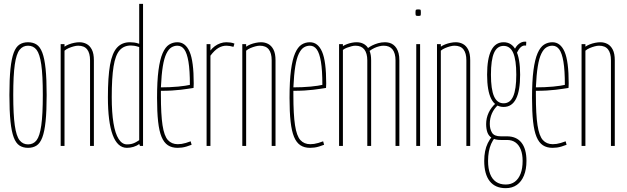

<svg xmlns="http://www.w3.org/2000/svg" viewBox="-20 -760 3266 1000"><path d="M29 -265Q29 -348 34.5 -401.5Q40 -455 51.5 -485.5Q63 -516 81.5 -528Q100 -540 126 -540Q152 -540 170.5 -528Q189 -516 200.5 -485.5Q212 -455 217.5 -401.5Q223 -348 223 -265Q223 -182 217.5 -128.5Q212 -75 200.5 -44.5Q189 -14 170.5 -2Q152 10 126 10Q100 10 81.5 -2Q63 -14 51.5 -44.5Q40 -75 34.5 -128.5Q29 -182 29 -265ZM49 -265Q49 -163 57 -107Q65 -51 82 -29.5Q99 -8 126 -8Q154 -8 170.5 -29.5Q187 -51 195 -107Q203 -163 203 -265Q203 -368 195 -423.5Q187 -479 170.5 -500.5Q154 -522 126 -522Q99 -522 82 -500.5Q65 -479 57 -423.5Q49 -368 49 -265Z M296 0V-530H316V-517Q326 -524 339 -529Q352 -534 366.5 -537Q381 -540 394 -540Q414 -540 431 -531Q448 -522 458.5 -501.5Q469 -481 469 -446V0H449V-446Q449 -483 434 -502.5Q419 -522 387 -522Q377 -522 364 -518.5Q351 -515 338 -509.5Q325 -504 316 -496V0Z M709 0 705 -10Q692 0 675 5Q658 10 641 10Q592 10 567 -57Q542 -124 542 -254Q542 -359 553 -421.5Q564 -484 589.5 -512Q615 -540 657 -540Q668 -540 679.5 -538.5Q691 -537 705 -532V-740H725V0ZM705 -30V-515Q689 -520 680 -521.5Q671 -523 662 -523Q625 -523 603 -498Q581 -473 571.5 -414Q562 -355 562 -254Q562 -174 571 -119Q580 -64 598 -36Q616 -8 641 -8Q653 -8 663 -10Q673 -12 683 -17Q693 -22 705 -30Z M905 10Q875 10 854.5 -3.5Q834 -17 821.5 -47Q809 -77 803.5 -127Q798 -177 798 -250Q798 -338 805.5 -394.5Q813 -451 827 -483Q841 -515 860.5 -527.5Q880 -540 904 -540Q946 -540 967.5 -490.5Q989 -441 989 -325Q989 -321 988.5 -312.5Q988 -304 988 -302Q975 -300 958.5 -297.5Q942 -295 921.5 -292.5Q901 -290 875 -288.5Q849 -287 818 -287Q818 -282 818 -276Q818 -270 818 -265Q818 -164 826.5 -108Q835 -52 854.5 -30.5Q874 -9 906 -9Q916 -9 926 -10.5Q936 -12 948 -15.5Q960 -19 973 -24L978 -6Q965 -1 952 3Q939 7 927.5 8.5Q916 10 905 10ZM818 -305Q840 -305 863.5 -306Q887 -307 908 -309Q929 -311 945 -313.5Q961 -316 969 -318Q969 -394 961.5 -438.5Q954 -483 940 -502.5Q926 -522 904 -522Q887 -522 872.5 -513Q858 -504 846.5 -480.5Q835 -457 828 -414.5Q821 -372 818 -305Z M1076 -530V-497Q1086 -510 1099 -519.5Q1112 -529 1127.5 -534.5Q1143 -540 1159 -540Q1170 -540 1180.5 -538.5Q1191 -537 1201 -533L1196 -516Q1186 -519 1177 -520.5Q1168 -522 1159 -522Q1137 -522 1117 -510Q1097 -498 1076 -470V0H1056V-530Z M1242 0V-530H1262V-517Q1272 -524 1285 -529Q1298 -534 1312.5 -537Q1327 -540 1340 -540Q1360 -540 1377 -531Q1394 -522 1404.5 -501.5Q1415 -481 1415 -446V0H1395V-446Q1395 -483 1380 -502.5Q1365 -522 1333 -522Q1323 -522 1310 -518.5Q1297 -515 1284 -509.5Q1271 -504 1262 -496V0Z M1595 10Q1565 10 1544.5 -3.5Q1524 -17 1511.5 -47Q1499 -77 1493.5 -127Q1488 -177 1488 -250Q1488 -338 1495.5 -394.5Q1503 -451 1517 -483Q1531 -515 1550.5 -527.5Q1570 -540 1594 -540Q1636 -540 1657.5 -490.5Q1679 -441 1679 -325Q1679 -321 1678.5 -312.5Q1678 -304 1678 -302Q1665 -300 1648.5 -297.5Q1632 -295 1611.5 -292.5Q1591 -290 1565 -288.5Q1539 -287 1508 -287Q1508 -282 1508 -276Q1508 -270 1508 -265Q1508 -164 1516.5 -108Q1525 -52 1544.5 -30.5Q1564 -9 1596 -9Q1606 -9 1616 -10.5Q1626 -12 1638 -15.5Q1650 -19 1663 -24L1668 -6Q1655 -1 1642 3Q1629 7 1617.5 8.5Q1606 10 1595 10ZM1508 -305Q1530 -305 1553.5 -306Q1577 -307 1598 -309Q1619 -311 1635 -313.5Q1651 -316 1659 -318Q1659 -394 1651.5 -438.5Q1644 -483 1630 -502.5Q1616 -522 1594 -522Q1577 -522 1562.5 -513Q1548 -504 1536.5 -480.5Q1525 -457 1518 -414.5Q1511 -372 1508 -305Z M1746 0V-530H1766V-520Q1776 -526 1788 -530.5Q1800 -535 1813 -537.5Q1826 -540 1838 -540Q1850 -540 1860.5 -537Q1871 -534 1880.5 -527.5Q1890 -521 1897 -510Q1906 -517 1919 -523.5Q1932 -530 1949 -535Q1966 -540 1985 -540Q1997 -540 2008 -537Q2019 -534 2028.5 -527Q2038 -520 2045 -509Q2052 -498 2056 -482.5Q2060 -467 2060 -446V0H2040V-446Q2040 -464 2036 -478.5Q2032 -493 2024.5 -502.5Q2017 -512 2005.5 -517Q1994 -522 1978 -522Q1968 -522 1955.5 -519Q1943 -516 1930 -510Q1917 -504 1905 -495Q1909 -485 1911 -473Q1913 -461 1913 -446V0H1893V-446Q1893 -464 1889 -478.5Q1885 -493 1877.5 -502.5Q1870 -512 1858.5 -517Q1847 -522 1831 -522Q1822 -522 1810.5 -519Q1799 -516 1787 -511.5Q1775 -507 1766 -500V0Z M2158 -677Q2148 -677 2146 -679.5Q2144 -682 2144 -694Q2144 -706 2146 -708.5Q2148 -711 2158 -711Q2169 -711 2170.5 -708.5Q2172 -706 2172 -694Q2172 -682 2170.5 -679.5Q2169 -677 2158 -677ZM2148 0V-530H2168V0Z M2256 0V-530H2276V-517Q2286 -524 2299 -529Q2312 -534 2326.5 -537Q2341 -540 2354 -540Q2374 -540 2391 -531Q2408 -522 2418.5 -501.5Q2429 -481 2429 -446V0H2409V-446Q2409 -483 2394 -502.5Q2379 -522 2347 -522Q2337 -522 2324 -518.5Q2311 -515 2298 -509.5Q2285 -504 2276 -496V0Z M2614 220Q2559 220 2530.5 183.5Q2502 147 2502 78Q2502 51 2506.5 28Q2511 5 2520.5 -14.5Q2530 -34 2545 -52L2559 -45Q2546 -29 2538 -10.5Q2530 8 2526 30Q2522 52 2522 78Q2522 118 2532.5 145.5Q2543 173 2563.5 187Q2584 201 2614 201Q2642 201 2661.5 186.5Q2681 172 2691.5 144.5Q2702 117 2702 78Q2702 44 2692.5 19.5Q2683 -5 2665 -18Q2647 -31 2621 -31H2588Q2559 -31 2542 -41.5Q2525 -52 2518.5 -70.5Q2512 -89 2512 -114Q2512 -145 2525 -173Q2538 -201 2563 -223L2574 -213Q2553 -194 2542 -169Q2531 -144 2531 -115Q2531 -88 2542.5 -69Q2554 -50 2588 -50H2620Q2670 -50 2696 -17Q2722 16 2722 78Q2722 122 2709 154Q2696 186 2672 203Q2648 220 2614 220ZM2603 -203Q2560 -203 2538.5 -245Q2517 -287 2517 -371Q2517 -455 2538.5 -497.5Q2560 -540 2603 -540Q2646 -540 2667.5 -497.5Q2689 -455 2689 -371Q2689 -287 2667.5 -245Q2646 -203 2603 -203ZM2603 -222Q2637 -222 2653 -258.5Q2669 -295 2669 -371Q2669 -448 2653 -484.5Q2637 -521 2603 -521Q2569 -521 2553 -484.5Q2537 -448 2537 -371Q2537 -295 2553 -258.5Q2569 -222 2603 -222ZM2669 -479 2659 -499Q2667 -519 2682 -531Q2697 -543 2713 -543Q2718 -543 2719 -543Q2720 -543 2721 -542L2720 -522Q2719 -523 2718 -523Q2717 -523 2713 -523Q2701 -523 2690.5 -512.5Q2680 -502 2669 -479Z M2858 10Q2828 10 2807.5 -3.5Q2787 -17 2774.5 -47Q2762 -77 2756.5 -127Q2751 -177 2751 -250Q2751 -338 2758.5 -394.5Q2766 -451 2780 -483Q2794 -515 2813.5 -527.5Q2833 -540 2857 -540Q2899 -540 2920.5 -490.5Q2942 -441 2942 -325Q2942 -321 2941.5 -312.5Q2941 -304 2941 -302Q2928 -300 2911.5 -297.5Q2895 -295 2874.5 -292.5Q2854 -290 2828 -288.5Q2802 -287 2771 -287Q2771 -282 2771 -276Q2771 -270 2771 -265Q2771 -164 2779.5 -108Q2788 -52 2807.5 -30.5Q2827 -9 2859 -9Q2869 -9 2879 -10.5Q2889 -12 2901 -15.5Q2913 -19 2926 -24L2931 -6Q2918 -1 2905 3Q2892 7 2880.5 8.5Q2869 10 2858 10ZM2771 -305Q2793 -305 2816.5 -306Q2840 -307 2861 -309Q2882 -311 2898 -313.5Q2914 -316 2922 -318Q2922 -394 2914.5 -438.5Q2907 -483 2893 -502.5Q2879 -522 2857 -522Q2840 -522 2825.5 -513Q2811 -504 2799.5 -480.5Q2788 -457 2781 -414.5Q2774 -372 2771 -305Z M3009 0V-530H3029V-517Q3039 -524 3052 -529Q3065 -534 3079.5 -537Q3094 -540 3107 -540Q3127 -540 3144 -531Q3161 -522 3171.5 -501.5Q3182 -481 3182 -446V0H3162V-446Q3162 -483 3147 -502.5Q3132 -522 3100 -522Q3090 -522 3077 -518.5Q3064 -515 3051 -509.5Q3038 -504 3029 -496V0Z"/></svg>

Font: Georama ExtraCondensed Thin
Style: Regular
Weight: 100
Width: 2
Designer: Jean-Baptiste Levee
Foundry: Production Type
Version: Version 1.001